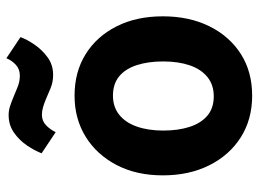

<svg xmlns="http://www.w3.org/2000/svg" viewBox="-124 -669 808 600"><g transform="rotate(-90 280.0 -369.0)"><path d="M281 15Q207 15 151 -20.5Q95 -56 63.5 -119Q32 -182 32 -264Q32 -347 64.5 -409Q97 -471 153 -505.5Q209 -540 281 -540Q355 -540 410.5 -505.5Q466 -471 497.5 -409Q529 -347 529 -264Q529 -182 498 -119Q467 -56 411.5 -20.5Q356 15 281 15ZM279 -105Q315 -105 339.5 -125Q364 -145 376 -180.5Q388 -216 388 -263Q388 -310 376.5 -345.5Q365 -381 341.5 -400.5Q318 -420 281 -420Q246 -420 221.5 -400.5Q197 -381 184.5 -345.5Q172 -310 172 -263Q172 -216 183.5 -180.5Q195 -145 218.5 -125Q242 -105 279 -105ZM167 -599 101 -643Q109 -664 125 -688Q141 -712 165 -729Q189 -746 220 -746Q235 -746 248.5 -741.5Q262 -737 274 -732Q291 -725 308 -718Q325 -711 344 -711Q364 -711 377.5 -723.5Q391 -736 398 -753L464 -709Q457 -689 440.5 -665Q424 -641 400.5 -624Q377 -607 346 -607Q324 -607 305.5 -614.5Q287 -622 269 -630Q257 -635 245 -638.5Q233 -642 221 -642Q202 -642 188.5 -629Q175 -616 167 -599Z"/></g></svg>

Font: Ubuntu Sans Mono
Style: Regular
Weight: 400
Monospace: yes
Designer: Dalton Maag Ltd
Foundry: Dalton Maag Ltd
Version: Version 1.006